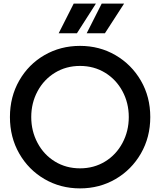

<svg xmlns="http://www.w3.org/2000/svg" viewBox="-20 -1021 887 1063"><path d="M35 -373Q35 -485 86.5 -575Q138 -665 226.5 -716Q315 -767 423 -767Q531 -767 619.5 -715.5Q708 -664 760 -574.5Q812 -485 812 -373Q812 -261 760 -171Q708 -81 619.5 -29.5Q531 22 423 22Q315 22 226.5 -29.5Q138 -81 86.5 -171Q35 -261 35 -373ZM423 -89Q500 -89 561.5 -126.5Q623 -164 658 -229.5Q693 -295 693 -373Q693 -451 658 -516Q623 -581 561.5 -618.5Q500 -656 423 -656Q346 -656 284.5 -618.5Q223 -581 188 -516Q153 -451 153 -373Q153 -295 188 -229.5Q223 -164 284.5 -126.5Q346 -89 423 -89ZM388 -1001H511L406 -837H305ZM543 -1001H667L561 -837H460Z"/></svg>

Font: BLUETTI 2.0 Medium
Style: Italic
Weight: 500
Designer: Stijn de Vries
Foundry: tokotype
Version: Version 2.005;October 31, 2023;FontCreator 14.0.0.2814 64-bi